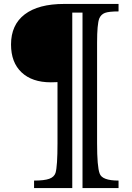

<svg xmlns="http://www.w3.org/2000/svg" viewBox="-20 -790 671 975"><path d="M473 -573V-63Q473 57 486 91Q498 127 582 127V165H399V-726H347V165H153V127Q205 127 230 118Q255 109 262 88Q272 54 272 -63V-373Q267 -373 256.5 -372.5Q246 -372 238 -372Q143 -372 89.5 -422.5Q36 -473 36 -564Q36 -664 105.5 -717Q175 -770 306 -770H582V-732Q533 -732 513 -724.5Q493 -717 484 -696Q473 -667 473 -573Z"/></svg>

Font: Libre Baskerville
Style: Regular
Weight: 400
Designer: Pablo Impallari, Rodrigo Fuenzalida
Foundry: Pablo Impallari, Rodrigo Fuenzalida
Version: Version 1.000